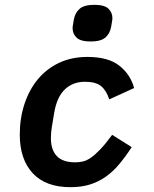

<svg xmlns="http://www.w3.org/2000/svg" viewBox="-20 -764 640 796"><path d="M272 12Q169 12 115.5 -46Q62 -104 62 -206Q62 -274 81.5 -333Q101 -392 137 -435.5Q173 -479 225 -503.5Q277 -528 342 -528Q429 -528 475 -491.5Q521 -455 536 -399L433 -352Q421 -389 399 -407Q377 -425 332 -425Q282 -425 249 -393.5Q216 -362 205 -298L195 -238Q193 -227 192 -214.5Q191 -202 191 -191Q191 -143 215.5 -117Q240 -91 292 -91Q308 -91 323.5 -94.5Q339 -98 356.5 -110Q374 -122 395.5 -144.5Q417 -167 445 -205L526 -154Q500 -114 474 -83Q448 -52 418 -31Q388 -10 352.5 1Q317 12 272 12ZM356 -592Q314 -592 297.5 -608Q281 -624 281 -647Q281 -653 282.5 -661Q284 -669 286 -682Q291 -711 310 -727.5Q329 -744 371 -744Q413 -744 429.5 -728Q446 -712 446 -689Q446 -683 444.5 -675Q443 -667 441 -654Q436 -625 417 -608.5Q398 -592 356 -592Z"/></svg>

Font: IBM Plex Mono SemiBold
Style: Italic
Weight: 600
Italic angle: -9°
Monospace: yes
Designer: Mike Abbink, Paul van der Laan, Pieter van Rosmalen
Foundry: Bold Monday
Version: Version 2.3